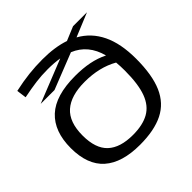

<svg xmlns="http://www.w3.org/2000/svg" viewBox="-187 -909 1091 1091"><g transform="rotate(-45 358.5 -363.0)"><path d="M216 -554H105L366 -658Q324 -665 272 -665Q222 -665 176.5 -659Q131 -653 71 -641L63 -700Q127 -714 181 -720Q235 -726 291 -726Q390 -726 463 -701L547 -736H659L516 -677Q592 -635 631 -554.5Q670 -474 670 -352Q670 -222 635.5 -142.5Q601 -63 528 -26.5Q455 10 340 10Q196 10 122 -55.5Q48 -121 48 -255Q48 -389 123 -458.5Q198 -528 356 -528Q417 -528 467.5 -518Q518 -508 562 -486Q532 -600 434 -640ZM146 -258Q146 -154 197.5 -106Q249 -58 351 -58Q430 -58 480 -86Q530 -114 553.5 -177.5Q577 -241 577 -349Q577 -386 574 -417Q488 -466 370 -466Q259 -466 202.5 -416Q146 -366 146 -258Z"/></g></svg>

Font: Georama Extended
Style: Regular
Weight: 400
Width: 7
Designer: Jean-Baptiste Levee
Foundry: Production Type
Version: Version 1.000